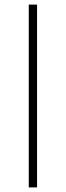

<svg xmlns="http://www.w3.org/2000/svg" viewBox="-20 -814 285 834"><path d="M141 0V-794H105V0Z"/></svg>

Font: SSpoqa Han Sans Neo Thin
Style: Regular
Weight: 100
Designer: [Spoqa Han Sans Neo] Dong-huui Kim  Younghwa Kang  Yujin Lee  [Noto Sans] Ryoko NISHIZUKA  (kana & ideographs); Paul D. 
Foundry: Spoqa (http://www.spoqa-han-sans.com)
Version: Version 1.000